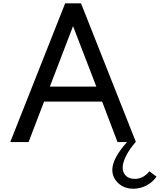

<svg xmlns="http://www.w3.org/2000/svg" viewBox="-20 -845 951 1142"><path d="M41 0 367.5 -825H462L788.5 0H679L587.5 -240.5H242L150 0ZM276.5 -330H553L414.5 -689.5ZM773.5 277.5Q719 277.5 683.5 244.5Q648 211.5 648 165Q648 130.5 671.2 87.8Q694.5 45 737.5 -2H788.5Q751.5 39.5 730.5 81Q709.5 122.5 709.5 152.5Q709.5 180 727.8 199.5Q746 219 782 219Q806.5 219 828 208Q849.5 197 868.5 174L911 205.5Q888 239 851 258.2Q814 277.5 773.5 277.5Z"/></svg>

Font: Spartan Thin Medium
Style: Regular
Weight: 500
Version: Version 1.004